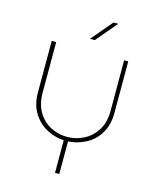

<svg xmlns="http://www.w3.org/2000/svg" viewBox="-131 -789 878 1081"><g transform="rotate(15 308.0 -248.5)"><path d="M295 203V13Q241 10 193 -16Q145 -42 115 -91Q85 -140 85 -211V-510H111V-215Q111 -147 139.5 -101Q168 -55 213 -32.5Q258 -10 307 -10Q358 -10 403.5 -33Q449 -56 478 -101.5Q507 -147 507 -215V-510H531V-211Q531 -139 501 -90Q471 -41 422.5 -15.5Q374 10 320 13V203ZM290 -577 394 -700H422L318 -577Z"/></g></svg>

Font: MuseoModerno Thin Thin
Style: Regular
Weight: 250
Version: Version 1.003